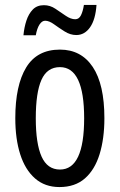

<svg xmlns="http://www.w3.org/2000/svg" viewBox="-20 -748 485 778"><path d="M403 -269Q403 -186 383.5 -123Q364 -60 324 -25Q284 10 221 10Q162 10 122 -25Q82 -60 62 -122.5Q42 -185 42 -269Q42 -402 86 -474.5Q130 -547 223 -547Q309 -547 356 -476.5Q403 -406 403 -269ZM125 -269Q125 -166 148.5 -113.5Q172 -61 223 -61Q321 -61 321 -269Q321 -476 223 -476Q171 -476 148 -424.5Q125 -373 125 -269ZM75 -605Q78 -637 87 -664.5Q96 -692 113 -709.5Q130 -727 158 -727Q183 -727 204.5 -712.5Q226 -698 246.5 -684Q267 -670 285 -670Q300 -670 308 -686Q316 -702 320 -728H371Q367 -669 345 -637.5Q323 -606 289 -606Q265 -606 242 -620.5Q219 -635 199 -649.5Q179 -664 163 -664Q150 -664 140 -648.5Q130 -633 125 -605Z"/></svg>

Font: Noto Sans Hebrew ExtraCondensed
Style: Regular
Weight: 400
Width: 2
Designer: Monotype Design Team
Foundry: Monotype Imaging Inc.
Version: Version 2.004; ttfautohint (v1.8.4.7-5d5b)